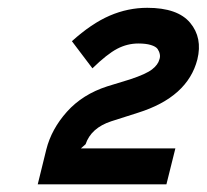

<svg xmlns="http://www.w3.org/2000/svg" viewBox="-20 -835 532 494"><path d="M487.8 -682.1Q462.9 -585 335 -544.9L266.1 -522.9Q214.4 -505.9 200.2 -463.9L188 -453.1H431.2L408.2 -360.8H77.1L99.1 -450.2Q112.3 -502.9 152.3 -547.6Q192.4 -592.3 255.9 -612.8L314.9 -630.9Q356 -644.5 371.3 -656.5Q386.7 -668.5 390.1 -682.1Q392.6 -688.5 391.1 -695.8Q389.6 -703.1 385.3 -709.2Q380.9 -715.3 368.2 -719.2Q355.5 -723.1 335.9 -723.1Q307.6 -723.1 281.5 -709.5Q255.4 -695.8 217.8 -659.2L165 -729Q215.3 -774.4 262.2 -794.7Q309.1 -814.9 358.9 -814.9Q437 -814.9 469.2 -776.4Q501.5 -737.8 487.8 -682.1Z"/></svg>

Font: Sinkin Sans 600 SemiBold Italic
Style: Regular
Weight: 600
Italic angle: -112°
Designer: Keith Bates
Foundry: K-Type
Version: Sinkin Sans (version 1.0)  by Keith Bates   •   © 2014   www